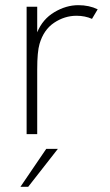

<svg xmlns="http://www.w3.org/2000/svg" viewBox="-20 -519 426 743"><path d="M83 -493H124V-394Q145 -445 190.5 -472Q236 -499 283 -499Q325 -499 358 -483L336 -446Q309 -458 276 -458Q230 -458 189.5 -431Q149 -404 133 -349Q124 -319 124 -250V0H83ZM159 57H204L89 204H59Z"/></svg>

Font: Hanken Grotesk ExtraLight
Style: Regular
Weight: 200
Designer: Alfredo Marco Pradil
Foundry: Hanken Design Co.
Version: Version 3.014